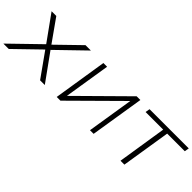

<svg xmlns="http://www.w3.org/2000/svg" viewBox="53 -1064 1641 1641"><g transform="rotate(45 874.0 -243.5)"><path d="M-3 0 270 -265 272 -238 93 -487H150L298 -278H288L503 -487H568L314 -241L310 -261L498 0H441L283 -222H291L62 0Z M642 0 719 -487H764L695 -55H684L1121 -487H1166L1088 0H1044L1113 -433H1124L687 0Z M1413 0 1483 -446H1270L1277 -487H1751L1744 -446H1531L1460 0Z"/></g></svg>

Font: Nunito Sans 10pt SemiExpanded ExtraLight
Style: Italic
Weight: 250
Width: 6
Italic angle: -9°
Designer: Vernon Adams
Foundry: Vernon Adams
Version: Version 3.101;gftools[0.9.27]